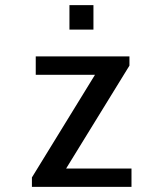

<svg xmlns="http://www.w3.org/2000/svg" viewBox="-20 -732 640 752"><path d="M105 0V-37L352 -439H120V-511H487V-475L239 -72H495V0ZM252 -616V-712H346V-616Z"/></svg>

Font: Chivo Mono Medium
Style: Regular
Weight: 400
Monospace: yes
Version: Version 1.008